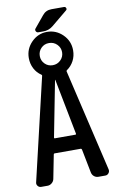

<svg xmlns="http://www.w3.org/2000/svg" viewBox="-113 -1133 725 1192"><g transform="rotate(-10 250.0 -537.5)"><path d="M300.8 -1075.2H379.9Q388.7 -1075.2 392.1 -1066.4Q395.5 -1057.6 387.7 -1051.8L288.1 -969.7Q260.7 -947.3 224.6 -948.2H196.3Q185.5 -948.2 180.7 -957.5Q175.8 -966.8 182.6 -974.6L243.2 -1047.9Q264.6 -1075.2 300.8 -1075.2ZM298.8 -850.6Q278.3 -871.1 248.5 -871.1Q218.8 -871.1 198.7 -850.6Q178.7 -830.1 178.7 -801.3Q178.7 -772.5 198.7 -752Q218.8 -731.4 248.5 -731.4Q278.3 -731.4 298.8 -752Q319.3 -772.5 319.3 -801.3Q319.3 -830.1 298.8 -850.6ZM312.5 -282.2Q316.4 -282.2 316.4 -287.1L248 -638.7Q248 -639.6 247.1 -639.6Q246.1 -639.6 246.1 -638.7L177.7 -287.1Q177.7 -282.2 181.6 -282.2ZM46.9 0Q33.2 0 24.9 -10.7Q16.6 -21.5 20.5 -34.2L171.9 -678.7Q172.9 -681.6 168.9 -685.5Q140.6 -704.1 125 -734.4Q109.4 -764.6 109.4 -800.8Q109.4 -858.4 150.4 -899.9Q191.4 -941.4 248.5 -941.4Q305.7 -941.4 347.2 -900.4Q388.7 -859.4 388.7 -800.8Q388.7 -764.6 373 -734.9Q357.4 -705.1 329.1 -685.5Q325.2 -681.6 326.2 -678.7L477.5 -34.2Q480.5 -21.5 472.2 -10.7Q463.9 0 451.2 0H407.2Q391.6 0 379.9 -9.8Q368.2 -19.5 365.2 -35.2L335.9 -184.6Q334 -189.5 330.1 -190.4H164.1Q159.2 -190.4 158.2 -184.6L128.9 -35.2Q126 -20.5 113.8 -10.3Q101.6 0 86.9 0Z"/></g></svg>

Font: Rounded-L Mgen+ 1m medium
Style: Regular
Weight: 500
Designer: [Source Han Sans]
Ryoko NISHIZUKA  (kana & ideographs); Paul D. Hunt (Latin, Greek & Cyrillic); Wenlong ZHANG  (bopomofo
Version: Version 1.059.20150602